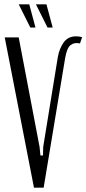

<svg xmlns="http://www.w3.org/2000/svg" viewBox="-20 -873 402 893"><path d="M164 -190 168 -150H180L181 -190L249 -608Q256 -647 276 -675.5Q296 -704 334 -704Q349 -704 362 -700L352 -671Q326 -677 308.5 -663.5Q291 -650 283 -603L183 0H138L2 -699H67ZM121 -745 67 -853H116L145 -745ZM201 -745 147 -853H196L225 -745Z"/></svg>

Font: Moniqa Paragraph
Style: Regular
Weight: 400
Designer: Rajesh Rajput
Foundry: Rajesh Rajput
Version: Version 1.000